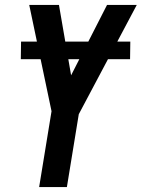

<svg xmlns="http://www.w3.org/2000/svg" viewBox="-20 -755 572 775"><path d="M138 0 188 -306 98 -735H218L267 -451L412 -735H532L298 -294L250 0ZM64 -516 65 -587H506L505 -516Z"/></svg>

Font: Iosevka Custom
Style: Bold Italic
Weight: 700
Italic angle: -9°
Designer: Belleve Invis
Foundry: Belleve Invis
Version: Version 30.3.1; ttfautohint (v1.8.3)